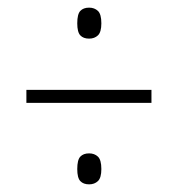

<svg xmlns="http://www.w3.org/2000/svg" viewBox="-20 -610 465 502"><path d="M213 -509Q198 -509 190 -517.5Q182 -526 182 -549Q182 -573 190 -581.5Q198 -590 213 -590Q227 -590 236 -581.5Q245 -573 245 -549Q245 -526 236 -517.5Q227 -509 213 -509ZM49 -341V-375H376V-341ZM213 -128Q198 -128 190 -136.5Q182 -145 182 -168Q182 -192 190 -200.5Q198 -209 213 -209Q227 -209 236 -200.5Q245 -192 245 -168Q245 -145 236 -136.5Q227 -128 213 -128Z"/></svg>

Font: Noto Serif Ethiopic ExtraCondensed ExtraLight
Style: Regular
Weight: 200
Width: 2
Designer: Monotype Design Team
Foundry: Monotype Imaging Inc.
Version: Version 2.102; ttfautohint (v1.8.4.7-5d5b)